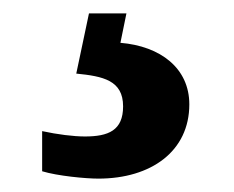

<svg xmlns="http://www.w3.org/2000/svg" viewBox="-20 -29 350 287"><path d="M127 238C206 238 263 197 263 127C263 73 220 40 160 35L169 -9H113L94 81C134 85 164 91 164 130C164 166 142 175 107 175C90 175 66 172 43 167V227C66 234 108 238 127 238Z"/></svg>

Font: Noto Serif Armenian SemiCondensed
Style: Bold
Weight: 700
Width: 4
Designer: Monotype Design Team
Foundry: Monotype Imaging Inc.
Version: Version 2.008